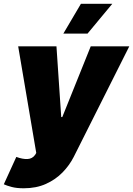

<svg xmlns="http://www.w3.org/2000/svg" viewBox="-46 -793 710 1026"><path d="M81 213.1Q42.6 213.1 16.5 206.1Q-9.6 199.2 -25.6 191.8L41.2 45.5Q75.3 58.2 101.2 56.8Q127.1 55.4 142 34.1L147.7 24.1L51.1 -545.5H255.7L281.2 -167.6H286.9L438.9 -545.5H644.9L348 45.5Q325.3 90.2 288.2 128.4Q251.1 166.5 199.4 189.8Q147.7 213.1 81 213.1ZM292.6 -613.6 386.4 -772.7H554L421.9 -613.6Z"/></svg>

Font: Inter UI Black
Style: Italic
Weight: 900
Italic angle: -9.39999°
Designer: Rasmus Andersson
Foundry: rsms
Version: 3.2;8d6f07862